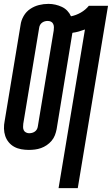

<svg xmlns="http://www.w3.org/2000/svg" viewBox="-24 -765 577 990"><path d="M278 205 414 -613Q398 -607 382 -602.5Q366 -598 350 -596Q350 -596 350 -595Q350 -594 349 -594L268 -99Q265 -83 259 -67.5Q253 -52 242 -39Q231 -26 217 -16.5Q203 -7 187.5 -1.5Q172 4 156 6Q140 8 125 8Q105 8 85.5 4.5Q66 1 49.5 -8Q33 -17 21 -31.5Q9 -46 3 -64Q-3 -82 -3.5 -102Q-4 -122 0 -141L82 -636Q85 -660 98 -682.5Q111 -705 132 -719Q153 -733 177 -739Q201 -745 226 -745Q244 -745 261.5 -741Q279 -737 295 -729.5Q311 -722 323 -709.5Q335 -697 342 -681Q368 -686 392.5 -700Q417 -714 434 -735H533L377 205ZM126 -78Q134 -78 141.5 -80Q149 -82 155.5 -86.5Q162 -91 166 -98Q170 -105 171 -113L253 -608Q254 -616 254 -625Q254 -634 250 -642Q246 -650 238.5 -653.5Q231 -657 222 -657Q214 -657 207 -655Q200 -653 193.5 -648.5Q187 -644 183 -637Q179 -630 178 -622L96 -127Q95 -119 95 -110Q95 -101 98.5 -93.5Q102 -86 110 -82Q118 -78 126 -78Z"/></svg>

Font: Iosevka Curly Semibold Oblique
Style: Regular
Weight: 600
Italic angle: -9°
Monospace: yes
Designer: Belleve Invis
Foundry: Belleve Invis
Version: Version 11.1.0; ttfautohint (v1.8.3)